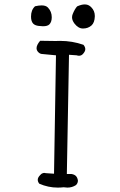

<svg xmlns="http://www.w3.org/2000/svg" viewBox="-20 -851 540 864"><path d="M160.6 -667.5Q144.5 -648.4 144.5 -634.3Q144.5 -624 152.6 -616Q160.6 -607.9 170.9 -607.9L231.9 -602.1L223.1 -69.3L186 -71.8Q182.1 -72.8 180.7 -72.8Q179.2 -72.8 177.5 -72.8Q175.8 -72.8 172.9 -71.8Q166 -69.8 160.6 -63L160.2 -62.5Q149.9 -52.2 149.9 -42Q149.9 -33.2 156.7 -24.4Q196.8 -6.8 240.2 -6.8Q252.9 -6.8 266.6 -8.3Q275.9 -6.8 283.2 -6.8Q304.7 -6.8 321.8 -18.1Q330.6 -26.4 330.6 -38.6Q328.6 -51.8 321.8 -58.8Q314.9 -65.9 302.2 -67.9H280.8L290.5 -604.5L324.7 -602.1Q331.1 -600.1 335.4 -600.1Q345.7 -600.1 353 -607.9Q363.8 -619.6 363.8 -629.6Q363.8 -639.6 355.5 -649.4Q305.2 -667 250.5 -667Q240.7 -667 230.5 -666.5Q195.3 -666.5 160.6 -667.5ZM119.6 -776.4Q119.6 -754.9 129.4 -744.6Q137.7 -736.3 153.8 -734.4Q165 -732.9 173.3 -732.9Q193.8 -732.9 202.1 -741.2Q212.9 -752 212.9 -773.4Q212.9 -798.8 195.8 -816.9Q186.5 -826.7 167.5 -826.7Q154.8 -826.7 137.7 -822.8Q119.6 -806.2 119.6 -776.4ZM304.2 -772.9Q304.2 -759.3 315.4 -744.6Q332.5 -722.7 353.5 -722.7Q376 -722.7 391.6 -736.3Q405.8 -749 406.7 -777.3Q406.7 -778.3 406.7 -779.3Q406.7 -802.2 390.6 -818.4L385.7 -822.8Q375.5 -831.1 361.1 -831.1Q346.7 -831.1 327.1 -822.3Q316.4 -810.5 307.1 -787.6Q304.2 -780.3 304.2 -772.9Z"/></svg>

Font: NaikaiFont
Style: Light
Weight: 300
Version: Version 1.89